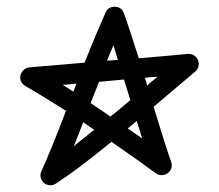

<svg xmlns="http://www.w3.org/2000/svg" viewBox="-20 -540 650 570"><path d="M330 -362Q327 -371 322.5 -386.5Q318 -402 317 -406Q315 -401 308 -385Q301 -369 298 -360ZM359 -159Q369 -152 402 -129Q392 -163 386 -181Q382 -178 373 -170Q364 -162 359 -159ZM207 -292Q199 -291 184 -289.5Q169 -288 166 -288Q173 -284 198 -268ZM417 -286Q432 -300 448 -312Q442 -312 429 -311Q416 -310 410 -309Q411 -305 413.5 -297.5Q416 -290 417 -286ZM227 -177Q223 -166 213.5 -142Q204 -118 199 -106Q205 -111 260 -155Q254 -158 243 -166Q232 -174 227 -177ZM308 -194Q318 -202 338 -218.5Q358 -235 367 -243Q364 -253 357.5 -273.5Q351 -294 348 -304L274 -297Q253 -245 249 -234Q258 -228 278.5 -214Q299 -200 308 -194ZM130 10Q117 10 108.5 1Q100 -8 100 -20Q100 -26 103 -32Q130 -91 176 -211Q92 -264 56 -284Q40 -294 40 -310Q40 -321 48 -330Q56 -339 67 -340Q121 -345 231 -354Q264 -437 293 -502Q301 -520 320 -520Q341 -520 348 -500Q361 -465 392 -367Q418 -369 468 -373.5Q518 -378 537 -380H540Q552 -380 561 -371.5Q570 -363 570 -350Q570 -336 559 -327Q547 -317 436 -223Q472 -104 488 -60Q490 -52 490 -49Q490 -37 481 -28.5Q472 -20 460 -20Q450 -20 442 -26Q413 -48 311 -119Q208 -35 146 5Q138 10 130 10Z"/></svg>

Font: Pecita
Style: Book
Weight: 400
Width: 7
Version: Version 4.3